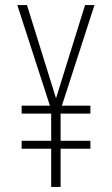

<svg xmlns="http://www.w3.org/2000/svg" viewBox="-20 -800 441 754"><path d="M200 -414 86 -780H48L176 -385H65V-354H181V-247H65V-216H181V-66H218V-216H335V-247H218V-354H335V-385H223L351 -780H314Z"/></svg>

Font: Noto Sans Malayalam UI ExtraCondensed ExtraLight
Style: Regular
Weight: 200
Width: 2
Designer: Jelle Bosma - Monotype Design Team
Foundry: Monotype Imaging Inc.
Version: Version 2.104